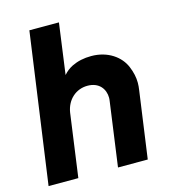

<svg xmlns="http://www.w3.org/2000/svg" viewBox="-112 -846 824 935"><g transform="rotate(-15 299.5 -378.5)"><path d="M167 0 211 -319C221 -382 268 -423 326 -423C385 -423 413 -383 413 -339C413 -333 412 -326 411 -319L367 0H517L564 -337C566 -350 567 -362 567 -374C567 -401 561 -428 549 -457C526 -513 465 -558 381 -558C344 -558 312 -551 283 -537C265 -528 250 -516 237 -501L272 -757H123L17 0Z"/></g></svg>

Font: Plus Jakarta Sans ExtraBold
Style: Italic
Weight: 800
Italic angle: -8°
Designer: Gumpita Rahayu
Foundry: Tokotype
Version: Version 2.071;gftools[0.9.30]